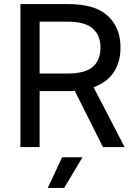

<svg xmlns="http://www.w3.org/2000/svg" viewBox="-20 -720 660 940"><path d="M80 -700H315Q445 -700 507.5 -642.5Q570 -585 570 -487Q570 -417 537.5 -367Q505 -317 438 -293L590 0H484L346 -275Q338 -274 330.5 -274Q323 -274 315 -274H174V0H80ZM310 -360Q397 -360 434.5 -393Q472 -426 472 -487Q472 -547 434 -580.5Q396 -614 310 -614H174V-360ZM284 50H384L294 200H214Z"/></svg>

Font: PT Root UI Medium
Style: Regular
Weight: 500
Designer: Vitaly Kuzmin
Foundry: ParaType Ltd.
Version: Version 2.001G